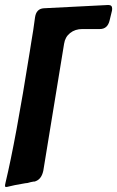

<svg xmlns="http://www.w3.org/2000/svg" viewBox="-60 -756 468 767"><path d="M387 -712 378 -675Q370 -640 339 -640H269Q240 -640 220 -624Q200 -608 196 -581L113 -74Q105 -36 75 -30L76 -31Q63 -29 50 -25L41 -24Q-7 -16 -29 -10Q-32 -9 -37 -9Q-40 -9 -40 -16Q-40 -18 -38 -26Q2 -192 59 -550L65 -588Q73 -633 80 -687Q85 -721 115 -723L371 -736H373Q388 -736 388 -722Q388 -715 387 -712Z"/></svg>

Font: Bangerz Fix
Style: Regular
Weight: 400
Designer: vernon adams
Foundry: Vernon Adams
Version: Version 2.10;December 28, 2023;FontCreator 13.0.0.2683 64-bi